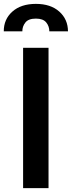

<svg xmlns="http://www.w3.org/2000/svg" viewBox="-48 -975 373 995"><path d="M203.5 -727.3V0H71.7V-727.3ZM-28.4 -812.5Q-28.8 -875 16.2 -915Q61.1 -954.9 138.1 -954.9Q214.5 -954.9 259.2 -915Q304 -875 304.3 -812.5H207.7Q207.7 -838.8 191.6 -858.7Q175.4 -878.6 138.1 -878.6Q99.4 -878.6 83.5 -858.3Q67.5 -838.1 67.8 -812.5Z"/></svg>

Font: Inter UI Semi Bold
Style: Regular
Weight: 600
Designer: Rasmus Andersson
Foundry: rsms
Version: 3.2;8d6f07862